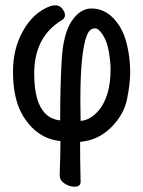

<svg xmlns="http://www.w3.org/2000/svg" viewBox="-20 -515 540 724"><path d="M262 189Q242 189 224 177.5Q206 166 205 148Q208 61 208 17Q118 8 65 -81Q29 -143 29 -245Q29 -331 66 -397Q105 -468 170 -492Q179 -495 188 -495Q208 -495 219 -476Q225 -467 225 -458Q225 -446 213 -439Q109 -376 109 -238Q109 -71 207 -61V-87Q207 -185 212.5 -286Q218 -387 250 -435Q282 -483 325 -483Q389 -483 431 -416Q457 -375 467 -302Q471 -273 471 -243Q471 -200 459 -141Q447 -82 398.5 -34Q350 14 282 20Q282 95 284 170Q284 189 262 189ZM284 -59Q320 -62 351 -97Q397 -151 397 -254Q397 -281 390.5 -319.5Q384 -358 368 -383Q352 -408 339 -408Q317 -408 307 -380Q283 -318 283 -135Z"/></svg>

Font: LXGW WenKai Mono TC
Style: Bold
Weight: 700
Designer: LXGW / Fontworks Inc.
Foundry: LXGW / Fontworks Inc.
Version: Version 1.330